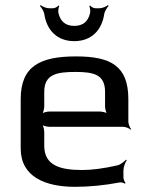

<svg xmlns="http://www.w3.org/2000/svg" viewBox="-20 -712 575 742"><path d="M274 -494C137 -494 60 -458 60 -329V-138C60 -28 156 10 270 10C327 10 385 4 443 -7C449 -8 459 -5 463 -2L465 -5C462 -8 457 -20 457 -26V-53C457 -66 464 -85 470 -93L467 -95C461 -88 446 -76 434 -73C381 -61 336 -55 298 -55C213 -55 151 -72 151 -149V-202C151 -211 147 -228 142 -233L140 -231C145 -226 162 -222 171 -222H456C465 -222 480 -216 485 -211L487 -213C482 -218 476 -233 476 -242V-329C476 -458 407 -494 274 -494ZM272 -434C344 -434 386 -423 386 -357V-301C386 -292 390 -275 395 -270L397 -272C392 -277 375 -281 366 -281H171C162 -281 145 -277 140 -272L142 -270C147 -275 151 -292 151 -301V-357C151 -425 199 -434 272 -434ZM364 -680H349C342 -680 331 -686 328 -691L325 -688C328 -684 330 -668 328 -661C320 -628 300 -612 267 -612C234 -612 214 -628 206 -661C204 -668 206 -684 209 -688L206 -691C203 -686 192 -680 185 -680H170C159 -680 143 -687 137 -692L134 -689C140 -684 149 -669 151 -659C160 -596 200 -553 267 -553C334 -553 374 -596 383 -659C385 -669 394 -684 400 -689L397 -692C391 -687 375 -680 364 -680Z"/></svg>

Font: Gamestation Storm
Style: Regular
Weight: 400
Designer: Jonas Hecksher
Foundry: Jonas Hecksher, Playtypeª, e-types AS
Version: Version 1.003